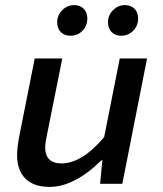

<svg xmlns="http://www.w3.org/2000/svg" viewBox="-20 -720 640 752"><path d="M174 12Q112 12 79.5 -20.5Q47 -53 47 -112Q47 -144 56 -189L116 -491H224L166 -202Q157 -161 157 -143Q157 -80 221 -80Q301 -80 388 -183L449 -491H556L459 0H372L381 -92H377Q271 12 174 12ZM256 -580Q233 -580 218.5 -594Q204 -608 204 -633Q204 -660 223.5 -680Q243 -700 271 -700Q293 -700 307.5 -686Q322 -672 322 -648Q322 -619 303 -599.5Q284 -580 256 -580ZM454 -580Q432 -580 417.5 -594Q403 -608 403 -633Q403 -660 422.5 -680Q442 -700 469 -700Q492 -700 506.5 -686Q521 -672 521 -648Q521 -619 501.5 -599.5Q482 -580 454 -580Z"/></svg>

Font: TypoPRO Source Code Pro
Style: Italic
Weight: 600
Italic angle: -11°
Monospace: yes
Designer: Paul D. Hunt, Teo Tuominen
Foundry: Adobe Systems Incorporated
Version: Version 1.030;PS 1.0;hotconv 1.0.84;makeotf.lib2.5.63406